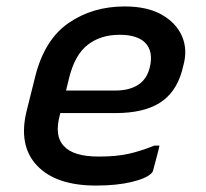

<svg xmlns="http://www.w3.org/2000/svg" viewBox="-20 -565 640 596"><path d="M367 -545Q437 -545 482 -519.5Q527 -494 545 -452.5Q563 -411 549 -361L545 -345Q526 -277 475.5 -245.5Q425 -214 339 -214H167L166 -209Q148 -143 178 -112Q207 -79 287 -79Q341 -79 379 -87.5Q417 -96 459 -113H475Q471 -94 465.5 -74.5Q460 -55 455 -35Q454 -31 450 -27Q434 -11 388 0Q342 11 278 11Q153 11 94.5 -51.5Q36 -114 63 -222L90 -330Q119 -443 193.5 -494Q268 -545 367 -545ZM351 -457Q293 -457 253 -426.5Q213 -396 195 -325L185 -284H339Q381 -284 408.5 -301.5Q436 -319 445 -356Q457 -406 430 -433Q419 -444 399.5 -450.5Q380 -457 351 -457Z"/></svg>

Font: Recursive Mn Lnr St Med
Style: Italic
Weight: 500
Italic angle: -15°
Monospace: yes
Version: Version 1.079;hotconv 1.0.112;makeotfexe 2.5.65598; ttfautoh